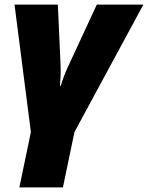

<svg xmlns="http://www.w3.org/2000/svg" viewBox="-20 -573 642 833"><path d="M64 240H253L303 0L602 -553H400L272 -277C264 -260 249 -222 244 -201H240C242 -224 244 -254 243 -285L231 -553H43L114 0Z"/></svg>

Font: Noto Sans Black
Style: Italic
Weight: 900
Italic angle: -12°
Designer: Monotype Design Team
Foundry: Monotype Imaging Inc.
Version: Version 2.013